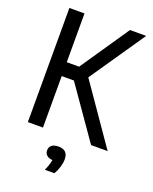

<svg xmlns="http://www.w3.org/2000/svg" viewBox="-175 -836 935 1170"><g transform="rotate(20 292.0 -251.0)"><path d="M477 0 244 -334H165V0H67V-740H165V-424H245L460 -740H565L320 -382L584.5 0ZM356 136.5Q356 159.5 347.8 187Q339.5 214.5 325.5 237.5H263.5Q282 198 286.5 166.5Q262 164.5 249 152.5Q236 140.5 236 121Q236 100 251 88Q266 76 295 76Q325.5 76 340.8 91.5Q356 107 356 136.5Z"/></g></svg>

Font: Encode Sans Condensed Medium
Style: Regular
Weight: 500
Width: 3
Designer: Multiple Designers
Foundry: Impallari Type
Version: Version 2.000